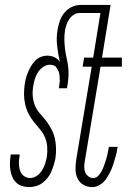

<svg xmlns="http://www.w3.org/2000/svg" viewBox="-20 -755 540 783"><path d="M98 8Q83 8 69.5 3.5Q56 -1 46 -10.5Q36 -20 30.5 -33Q25 -46 22.5 -60Q20 -74 20.5 -89Q21 -104 23 -119L24 -125H60V-120Q57 -105 57 -90Q57 -75 61 -61.5Q65 -48 76 -38.5Q87 -29 103 -29Q117 -29 129.5 -37.5Q142 -46 150.5 -59Q159 -72 163.5 -86Q168 -100 171 -114Q174 -136 172.5 -157Q171 -178 163 -196Q155 -214 142 -229Q129 -244 117 -259Q105 -274 96 -292Q87 -310 82.5 -330Q78 -350 78 -371Q78 -392 81 -413Q83 -426 86.5 -438.5Q90 -451 95.5 -463.5Q101 -476 108 -487.5Q115 -499 124.5 -508.5Q134 -518 147 -523Q160 -528 173 -528Q189 -528 202.5 -521.5Q216 -515 224 -502Q217 -534 213 -567.5Q209 -601 215 -635Q218 -653 224.5 -671Q231 -689 243.5 -704Q256 -719 273.5 -727Q291 -735 309 -735H412L407 -702H304Q292 -702 281 -695Q270 -688 262.5 -677Q255 -666 251 -654Q247 -642 245 -630Q242 -611 242.5 -593Q243 -575 245 -557Q247 -539 251 -521.5Q255 -504 257.5 -486.5Q260 -469 259.5 -450.5Q259 -432 256 -413L253 -395H220Q221 -402 221.5 -404Q222 -406 222 -410Q222 -414 223 -418Q224 -422 224 -425.5Q224 -429 223.5 -433Q223 -437 223 -440.5Q223 -444 222.5 -448Q222 -452 221.5 -455.5Q221 -459 219.5 -462.5Q218 -466 216.5 -469Q215 -472 213 -475Q211 -478 209 -481Q207 -484 204 -486Q201 -488 197.5 -489Q194 -490 190 -490.5Q186 -491 183 -491Q169 -491 156 -482Q143 -473 135 -460.5Q127 -448 122.5 -434Q118 -420 116 -406Q112 -385 113.5 -364Q115 -343 122.5 -324.5Q130 -306 143.5 -291.5Q157 -277 168.5 -261.5Q180 -246 189.5 -228.5Q199 -211 203.5 -191.5Q208 -172 208.5 -151Q209 -130 206 -108Q203 -95 199 -81.5Q195 -68 189 -54.5Q183 -41 174 -29.5Q165 -18 153 -9Q141 0 126.5 4Q112 8 98 8ZM356 8Q336 8 320 -1.5Q304 -11 296 -28Q288 -45 288 -65Q288 -85 291 -105L354 -483H317L323 -520H360L395 -735H431L396 -520H477V-483H390L326 -99Q324 -88 323.5 -76Q323 -64 327 -53.5Q331 -43 340 -36Q349 -29 360 -29Q372 -29 381 -38.5Q390 -48 395.5 -59Q401 -70 405 -81.5Q409 -93 412.5 -104Q416 -115 418.5 -127Q421 -139 423 -150L424 -156H460L458 -148Q456 -132 451.5 -116.5Q447 -101 442 -85Q437 -69 429.5 -54Q422 -39 412.5 -25Q403 -11 387.5 -1.5Q372 8 356 8Z"/></svg>

Font: Iosevka Term Curly Extralight
Style: Italic
Weight: 200
Italic angle: -9°
Designer: Belleve Invis
Foundry: Belleve Invis
Version: Version 32.3.0